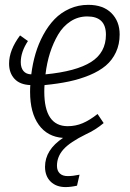

<svg xmlns="http://www.w3.org/2000/svg" viewBox="-20 -554 531 785"><path d="M469.2 -413.1Q469.2 -373 454.1 -340.6Q439 -308.1 412.4 -285.6Q385.7 -263.2 346.4 -246.8Q307.1 -230.5 262.2 -220.9Q217.3 -211.4 162.1 -206.1Q161.1 -197.3 161.1 -179.2Q161.1 -38.1 256.8 -38.1Q289.1 -38.1 317.9 -50.3Q346.7 -62.5 378.9 -87.9L403.8 -50.8Q370.1 -22.5 331.1 -4.9Q265.6 27.3 239.3 56.9Q212.9 86.4 212.9 124Q212.9 144 224.4 155Q235.8 166 256.8 166Q278.3 166 305.2 160.2L294.9 205.1Q269 210.9 248 210.9Q210 210.9 187 188.5Q164.1 166 164.1 127.9Q164.1 58.6 237.8 9.8Q173.8 5.4 138.4 -43.9Q103 -93.3 103 -178.2Q103 -197.3 104 -206.1Q61 -208 39.1 -231.9Q17.1 -255.9 17.1 -293.9Q17.1 -349.1 62 -409.2L94.2 -386.2Q64.9 -341.8 64.9 -299.8Q64.9 -276.9 75.9 -263.7Q86.9 -250.5 107.9 -250Q113.3 -293.9 125.2 -334.5Q137.2 -375 157.2 -411.9Q177.2 -448.7 203.1 -475.6Q229 -502.4 264.4 -518.3Q299.8 -534.2 340.8 -534.2Q401.9 -534.2 435.5 -500.5Q469.2 -466.8 469.2 -413.1ZM336.9 -486.8Q299.3 -486.8 268.6 -466.8Q237.8 -446.8 217.5 -412.4Q197.3 -377.9 184.3 -337.2Q171.4 -296.4 166 -250Q291.5 -262.2 352.3 -300.5Q413.1 -338.9 413.1 -412.1Q413.1 -486.8 336.9 -486.8Z"/></svg>

Font: Fira Sans Compressed Light
Style: Italic
Weight: 300
Width: 3
Italic angle: -8°
Designer: Carrois Corporate & Edenspiekermann AG
Foundry: Carrois Corporate GbR & Edenspiekermann AG
Version: Version 4.203;PS 004.203;hotconv 1.0.88;makeotf.lib2.5.64775